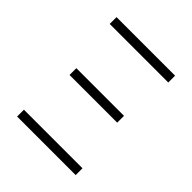

<svg xmlns="http://www.w3.org/2000/svg" viewBox="-199 -864 997 997"><g transform="rotate(45 300.0 -365.0)"><path d="M85 -680V-730H515V-680ZM125 -345V-395H475V-345ZM85 0V-50H515V0Z"/></g></svg>

Font: NKDuy Mono Thin
Style: Regular
Weight: 100
Monospace: yes
Designer: NKDuy
Foundry: NKDuy
Version: Version 2.251; ttfautohint (v1.8.4.7-5d5b)